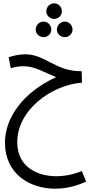

<svg xmlns="http://www.w3.org/2000/svg" viewBox="-20 -743 539 1157"><path d="M307 -629C332 -629 353 -650 353 -675C353 -701 332 -723 307 -723C280 -723 259 -701 259 -675C259 -650 280 -629 307 -629ZM243 -519C268 -519 289 -540 289 -565C289 -591 268 -613 243 -613C216 -613 195 -591 195 -565C195 -540 216 -519 243 -519ZM371 -519C396 -519 417 -540 417 -565C417 -591 396 -613 371 -613C344 -613 323 -591 323 -565C323 -540 344 -519 371 -519ZM312 394C353 394 421 388 499 351L473 288C408 313 360 319 320 319C212 319 84 268 84 114C84 -82 291 -231 474 -245L472 -314H463C317 -314 250 -416 132 -416C94 -416 56 -406 32 -398L45 -332C65 -338 94 -344 123 -344C190 -344 255 -303 318 -278C117 -186 10 -32 10 116C10 306 160 394 312 394Z"/></svg>

Font: Noto Sans Arabic ExtCond
Style: Regular
Weight: 400
Width: 2
Designer: Monotype Design Team, Nadine Chahine, Nizar Qandah and Khaled Hosny
Foundry: Monotype Imaging Inc.
Version: Version 2.012